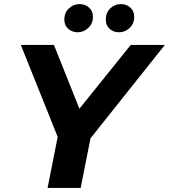

<svg xmlns="http://www.w3.org/2000/svg" viewBox="-20 -920 827 940"><path d="M213 0 270 -288 288 -186 82 -700H244L401 -307L303 -306L620 -700H787L377 -185L432 -288L375 0ZM563 -762Q535 -762 516.5 -779Q498 -796 498 -824Q498 -858 520 -879Q542 -900 572 -900Q599 -900 618 -883Q637 -866 637 -838Q637 -804 614.5 -783Q592 -762 563 -762ZM360 -762Q333 -762 314 -779Q295 -796 295 -824Q295 -858 317.5 -879Q340 -900 369 -900Q397 -900 416 -883Q435 -866 435 -838Q435 -804 412 -783Q389 -762 360 -762Z"/></svg>

Font: Montserrat Thin
Style: Bold Italic
Weight: 700
Italic angle: -11.3°
Version: Version 9.000